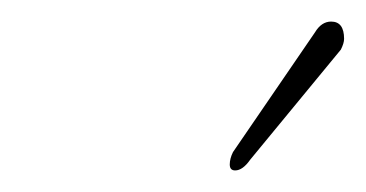

<svg xmlns="http://www.w3.org/2000/svg" viewBox="-20 -601 339 178"><path d="M299 -565Q299 -561 296 -555L212 -453Q205 -443 198 -443Q193 -443 193 -448.5Q193 -454 196 -460L272 -571Q278 -581 287 -581Q299 -581 299 -565Z"/></svg>

Font: Mrs Saint Delafield
Style: Regular
Weight: 400
Designer: Alejandro Paul
Foundry: Alejandro Paul
Version: Version 1.000